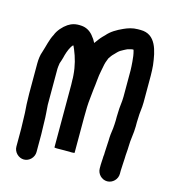

<svg xmlns="http://www.w3.org/2000/svg" viewBox="-130 -823 1025 1132"><g transform="rotate(15 382.5 -257.0)"><path d="M56 -40C56 -19.9 58 10.3 58 30V139C58 172 87 201 120 201C153 201 181 172 181 139V30C181 8.9 179 -19.8 179 -43C179 -78.4 174.9 -114.1 173 -147V-367C173 -375.4 175 -387.1 176 -394C176 -402.4 180.6 -410.3 183 -419L189 -439L193 -455C200.1 -479.7 211.2 -509.2 227 -525C229 -523 230 -521.7 230 -521C232.7 -516.3 235.3 -510.3 238 -503C256.1 -459.5 269.9 -411.2 274 -354C274 -348.7 274.3 -343.3 275 -338V-327C275.7 -317.7 276 -308 276 -298V85C276 87.7 296.3 88.3 337 87C378.3 88.3 399 87.7 399 85V-131C399 -152.3 399.3 -173.3 400 -194C401.3 -234 407.3 -268.4 410 -305C415.8 -342.6 417.2 -387 425 -421C429.8 -441.2 430.8 -456.9 437 -477L446 -501V-502C450 -507.3 454.3 -513.7 459 -521C467.2 -532 480.4 -542.7 488 -552C497.6 -561.6 507.4 -567.7 520 -574C528.7 -577.9 538.9 -585 549 -587L565 -591C567 -591.7 569 -592 571 -592H577C578.3 -589.3 579 -587.3 579 -586C584.3 -567.3 587.4 -544.7 589 -522L591 -494C591.7 -486 592 -478 592 -470V-309C592 -273.1 585 -247.3 585 -211C584.3 -201 584 -192 584 -184V-161C584 -153.7 583.7 -146 583 -138L581 -112C577.2 -89.3 574 -60.6 574 -36C574 -17.2 570 18.9 570 40V49C568.7 57 568 66 568 76C568 81.3 567.7 86.7 567 92C567 100 566.7 107 566 113V136C566 169.3 594 198 627.5 198C661 198 689 169.3 689 136V117C689 104.3 691 89.9 691 76C691 63 693 53.1 693 40C693 16.6 697 -11.3 697 -34C697 -75.7 707 -115 707 -158V-184C707 -191.3 707.3 -199.3 708 -208C708 -243.7 715 -270.3 715 -307V-470C715 -481.3 714.7 -492.7 714 -504L712 -533C701.3 -618.8 682.6 -715 588 -715H571C539 -715 510 -705.2 486 -694C450.4 -677.8 417.7 -659.1 394 -631L381 -618C367.1 -604.1 354.4 -585.2 343 -570C335.4 -585.2 328.6 -595.9 315 -612C295.7 -634.7 272 -647 244 -649C207.7 -651.8 185 -644.2 163 -630C138.1 -613.4 110.5 -583 100 -554C81.2 -520.1 74.1 -478.2 61 -439C53.6 -419.9 50 -392.3 50 -367V-182C50 -170 50.3 -157.3 51 -144C51 -108.3 56 -76 56 -40Z"/></g></svg>

Font: Smoothie
Style: Regular
Weight: 400
Foundry: Cannot Into Space Fonts
Version: Version 0.8